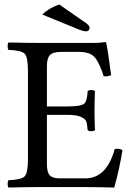

<svg xmlns="http://www.w3.org/2000/svg" viewBox="-20 -837 597 859"><path d="M245.1 -816.9 366.2 -732.9Q381.3 -721.7 380.9 -711.9Q380.9 -706.1 376.5 -701.4Q372.1 -696.8 366.2 -696.8Q351.1 -696.8 323.2 -709L168.9 -772Q200.2 -801.8 245.1 -816.9ZM280.8 -360.8Q341.8 -360.8 356 -372.8Q370.1 -384.8 372.1 -429.2Q376 -434.1 387.9 -434.1Q399.9 -434.1 404.8 -429.2Q402.8 -381.3 402.8 -342.8Q402.8 -306.6 404.8 -254.9Q399.9 -250 387.9 -250Q376 -250 372.1 -254.9Q370.1 -281.7 366 -293.5Q361.8 -305.2 341.8 -314.2Q321.8 -323.2 280.8 -323.2H189.9V-102.1Q189.9 -66.9 202.4 -53Q214.8 -39.1 246.1 -39.1H361.8Q457 -39.1 493.2 -169.9Q512.2 -174.8 527.8 -165Q515.6 -85.9 491.2 2Q411.1 0 362.8 0H147.9Q91.8 0 18.1 2Q14.2 -2 14.2 -13.9Q14.2 -25.9 18.1 -30.8Q74.2 -32.7 89.6 -47.4Q105 -62 105 -122.1V-522.9Q105 -583 89.6 -597.4Q74.2 -611.8 18.1 -613.8Q14.2 -617.7 14.2 -629.9Q14.2 -642.1 18.1 -647Q98.1 -645 147 -645H401.9Q427.7 -645 451.2 -648.9Q455.1 -648.9 455.1 -646Q462.9 -611.8 477.1 -501Q460.9 -493.2 443.8 -496.1Q424.8 -556.2 403.8 -580.6Q382.8 -605 331.1 -605H255.9Q216.8 -605 203.4 -590.6Q189.9 -576.2 189.9 -541V-360.8Z"/></svg>

Font: Linux Libertine
Style: Regular
Weight: 400
Designer: Philipp H. Poll
Foundry: Philipp H. Poll
Version: Version 5.3.0 ; ttfautohint (v0.9)